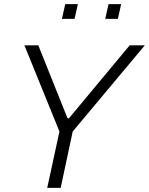

<svg xmlns="http://www.w3.org/2000/svg" viewBox="-20 -907 719 927"><path d="M208 0 267 -272 98 -688H165L306 -336H313L606 -688H679L331 -272L273 0ZM488 -816 504 -887H565L549 -816ZM279 -816 295 -887H356L340 -816Z"/></svg>

Font: Saira Thin Light
Style: Italic
Weight: 300
Italic angle: -12°
Version: Version 1.101